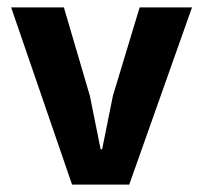

<svg xmlns="http://www.w3.org/2000/svg" viewBox="-20 -497 546 517"><path d="M356 -477H497L328 0H174L10 -477H152L222 -239L251 -95H255L284 -239Z"/></svg>

Font: Ek Mukta
Style: Bold
Weight: 700
Designer: Girish Dalvi and Yashodeep Gholap
Foundry: Ek Type
Version: Version 2.538;PS 1.002;hotconv 16.6.51;makeotf.lib2.5.65220;